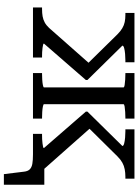

<svg xmlns="http://www.w3.org/2000/svg" viewBox="122 -700 731 1016"><g transform="rotate(90 488.0 -191.5)"><path d="M878 0H688V-48H694Q705 -48 716.5 -48.5Q728 -49 739 -50.5Q750 -52 756.5 -53.5Q763 -55 763 -58L570 -280V-288L752 -473Q752 -479 739 -482.5Q726 -486 707.5 -487.5Q689 -489 674 -489H664V-537H925V-489H915Q894 -489 875.5 -485.5Q857 -482 840.5 -473Q824 -464 807 -447L634 -272L639 -324L878 -54ZM19 0V-48H27Q49 -48 66 -51Q83 -54 98 -62Q113 -70 127 -85L338 -324L333 -272L161 -447Q145 -463 129 -472.5Q113 -482 96 -485.5Q79 -489 58 -489H48V-537H309V-489H299Q283 -489 265 -487.5Q247 -486 234 -482.5Q221 -479 221 -473L403 -288V-280L210 -58Q210 -55 216.5 -53.5Q223 -52 233.5 -50.5Q244 -49 256 -48.5Q268 -48 279 -48H284V0ZM781 0V-60H957V154H901L888 48Q886 28 876 17.5Q866 7 847 3.5Q828 0 796 0ZM366 -489V-537H607V-489H603Q589 -489 572 -488Q555 -487 543 -485Q531 -483 531 -479V-58Q531 -55 543 -52.5Q555 -50 572 -49Q589 -48 603 -48H607V0H366V-48H370Q384 -48 401 -49Q418 -50 430 -52.5Q442 -55 442 -58V-479Q442 -483 430 -485Q418 -487 401 -488Q384 -489 370 -489Z"/></g></svg>

Font: Roboto Serif
Style: Regular
Weight: 400
Designer: Greg Gazdowicz
Foundry: Commercial Type
Version: Version 1.008